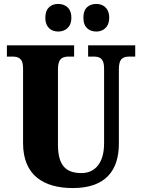

<svg xmlns="http://www.w3.org/2000/svg" viewBox="-20 -944 720 974"><path d="M469 -784C500 -784 534 -803 534 -854C534 -906 500 -924 469 -924C434 -924 403 -906 403 -854C403 -803 434 -784 469 -784ZM275 -784C308 -784 342 -803 342 -854C342 -906 308 -924 275 -924C242 -924 210 -906 210 -854C210 -803 242 -784 275 -784ZM350 10C517 10 583 -81 583 -215V-594C583 -650 607 -657 639 -657H666V-714H427V-657H453C484 -657 508 -650 508 -598V-217C508 -110 456 -66 394 -66C318 -66 274 -100 274 -210V-594C274 -650 300 -657 330 -657H356V-714H15V-657H41C72 -657 97 -650 97 -598V-218C97 -54 202 10 350 10Z"/></svg>

Font: Noto Serif Tamil Condensed Black
Style: Regular
Weight: 900
Width: 3
Designer: Indian Type Foundry, Tom Grace, and the Monotype Design Team
Foundry: Monotype Imaging Inc.
Version: Version 2.004